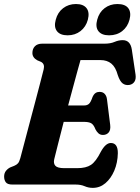

<svg xmlns="http://www.w3.org/2000/svg" viewBox="-20 -917 694 954"><path d="M356.5 0H42Q17.5 0 9 -11.2Q0.5 -22.5 0.5 -39.5Q0.5 -57 10 -68.5Q19.5 -80 31.5 -85.5L50.5 -93Q62.5 -98 69.2 -105.5Q76 -113 81 -131.5Q88 -158 99.8 -202.5Q111.5 -247 125.5 -299.8Q139.5 -352.5 153.5 -405.2Q167.5 -458 179 -502.2Q190.5 -546.5 197 -572.5Q203.5 -599 184 -609.5L165 -617.5Q141 -631 141 -653.5Q141 -674.5 153.5 -687.2Q166 -700 189.5 -700H499.5Q529 -700 549.2 -708.8Q569.5 -717.5 589.5 -717.5Q628 -717.5 635 -670.5L653.5 -546Q656.5 -524 648 -511Q639.5 -498 623 -495Q603.5 -492 589.5 -502.5Q575.5 -513 565 -544.5Q554.5 -583.5 533.2 -601Q512 -618.5 479 -618.5H380Q375 -601.5 365.5 -566.8Q356 -532 343.8 -486.8Q331.5 -441.5 318.5 -393H398Q413 -393 422 -401Q431 -409 440 -435.5Q446.5 -449.5 455 -455Q463.5 -460.5 474.5 -460.5Q491 -460.5 500.2 -450.5Q509.5 -440.5 511.5 -424L527.5 -296.5Q530.5 -271 520 -258.8Q509.5 -246.5 491.5 -246.5Q478 -246.5 469.2 -254.5Q460.5 -262.5 454.5 -274Q445 -298.5 432.5 -305Q420 -311.5 396.5 -311.5H296.5Q280 -247 266.8 -195.2Q253.5 -143.5 249.5 -126Q244.5 -105 255.2 -93.2Q266 -81.5 299 -81.5H364Q407.5 -81.5 432 -97.8Q456.5 -114 481 -163Q505 -206.5 530.5 -206.5Q566 -206.5 565.5 -155.5Q564.5 -108.5 548 -69.5Q531.5 -30.5 504 -7Q476.5 16.5 441 16.5Q419.5 16.5 400.5 8.2Q381.5 0 356.5 0ZM316 -741.5Q279 -741.5 263 -762.2Q247 -783 257 -819Q266.5 -855.5 293.5 -876.2Q320.5 -897 357.5 -897Q394.5 -897 410.2 -876.2Q426 -855.5 416.5 -819Q407 -783.5 380 -762.5Q353 -741.5 316 -741.5ZM522 -741.5Q485 -741.5 469 -762.2Q453 -783 463 -819Q472.5 -855.5 499.5 -876.2Q526.5 -897 563.5 -897Q602 -897 617.5 -876.2Q633 -855.5 623.5 -819Q614 -783.5 587.2 -762.5Q560.5 -741.5 522 -741.5Z"/></svg>

Font: Fraunces 144pt S100
Style: Bold Italic
Weight: 700
Italic angle: -16°
Version: Version 1.000; ttfautohint (v1.8.3)